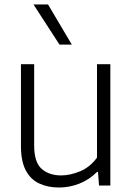

<svg xmlns="http://www.w3.org/2000/svg" viewBox="-20 -828 592 857"><path d="M243 9Q194 9 155.5 -8.8Q117 -26.5 95.2 -67.2Q73.5 -108 73.5 -176.5V-541.5H132.5V-178.5Q132.5 -103.5 166 -74.2Q199.5 -45 253 -45Q292.5 -45 337 -63.2Q381.5 -81.5 413 -124.5V-541.5H472.5V0H422L417.5 -60.5H413Q378.5 -26 334.5 -8.5Q290.5 9 243 9ZM245.5 -629 129.5 -808H194.5L300.5 -629Z"/></svg>

Font: Encode Sans Lt
Style: Regular
Weight: 300
Designer: Multiple Designers
Foundry: Impallari Type
Version: Version 3.002; ttfautohint (v1.8.3) -l 8 -r 50 -G 200 -x 14 